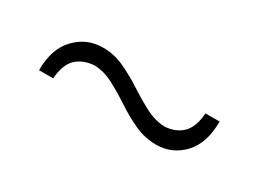

<svg xmlns="http://www.w3.org/2000/svg" viewBox="-24 -537 625 465"><g transform="rotate(30 289.0 -305.0)"><path d="M403.8 -234.9Q448.7 -234.9 479.2 -267.3Q509.8 -299.8 509.8 -360.4H470.2Q467.3 -320.3 448.5 -302.5Q429.7 -284.7 399.4 -283.2Q373 -284.2 346.4 -298.1Q319.8 -312 292.5 -329.8Q265.1 -347.7 236.3 -361.1Q207.5 -374.5 176.3 -374.5Q131.3 -374.5 100.1 -342Q68.8 -309.6 68.8 -249.5H108.4Q111.3 -290 130.6 -307.6Q149.9 -325.2 180.7 -326.7Q207 -325.7 233.4 -311.8Q259.8 -297.9 287.1 -279.8Q314.5 -261.7 343.5 -248.3Q372.6 -234.9 403.8 -234.9Z"/></g></svg>

Font: Pinar-VF
Style: Regular
Weight: 300
Designer: Amin Abedi
Version: Version 3.0